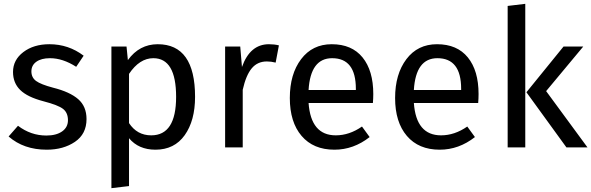

<svg xmlns="http://www.w3.org/2000/svg" viewBox="-20 -770 3089 1003"><path d="M238 -539Q338 -539 417 -479L378 -421Q308 -466 241 -466Q196 -466 170 -447.5Q144 -429 144 -397Q144 -365 168.5 -347Q193 -329 257 -312Q345 -290 388.5 -252Q432 -214 432 -148Q432 -70 371.5 -29Q311 12 224 12Q104 12 25 -57L74 -113Q141 -62 222 -62Q274 -62 304.5 -83.5Q335 -105 335 -142Q335 -181 309.5 -201Q284 -221 207 -241Q123 -263 85.5 -300Q48 -337 48 -394Q48 -457 102 -498Q156 -539 238 -539Z M804 -539Q999 -539 999 -264Q999 -140 945 -64Q891 12 792 12Q704 12 654 -48V202L562 213V-527H641L648 -456Q708 -539 804 -539ZM770 -63Q900 -63 900 -264Q900 -466 781 -466Q709 -466 654 -384V-127Q696 -63 770 -63Z M1385 -539Q1413 -539 1437 -533L1420 -443Q1396 -449 1374 -449Q1325 -449 1295 -413Q1265 -377 1248 -301V0H1156V-527H1235L1244 -420Q1286 -539 1385 -539Z M1930 -279Q1930 -256 1928 -232H1592Q1604 -63 1734 -63Q1805 -63 1871 -109L1911 -54Q1827 12 1727 12Q1617 12 1555.5 -60Q1494 -132 1494 -258Q1494 -383 1553 -461Q1612 -539 1713 -539Q1818 -539 1874 -470Q1930 -401 1930 -279ZM1839 -300V-306Q1839 -466 1715 -466Q1602 -466 1592 -300Z M2480 -279Q2480 -256 2478 -232H2142Q2154 -63 2284 -63Q2355 -63 2421 -109L2461 -54Q2377 12 2277 12Q2167 12 2105.5 -60Q2044 -132 2044 -258Q2044 -383 2103 -461Q2162 -539 2263 -539Q2368 -539 2424 -470Q2480 -401 2480 -279ZM2389 -300V-306Q2389 -466 2265 -466Q2152 -466 2142 -300Z M2724 -750V0H2632V-739ZM3027 -527 2833 -294 3049 0H2939L2730 -288L2924 -527Z"/></svg>

Font: Fira Sans
Style: Regular
Weight: 400
Designer: Carrois Corporate & Edenspiekermann AG
Foundry: Carrois Corporate GbR & Edenspiekermann AG
Version: Version 4.106;PS 004.106;hotconv 1.0.70;makeotf.lib2.5.58329